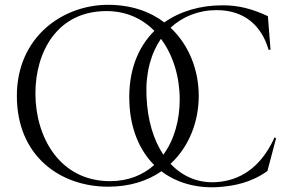

<svg xmlns="http://www.w3.org/2000/svg" viewBox="-20 -758 1196 797"><path d="M429 17C519 17 592 -7 650 -47C712 0 792 23 879 19C953 15 1024 -1 1090 -48L1126 -184L1120 -188C1061 -58 972 -8 878 -2C805 3 739 -24 688 -78C766 -150 805 -255 805 -360C805 -465 766 -570 688 -643C739 -690 805 -716 879 -716C994 -716 1066 -652 1095 -551L1103 -552L1092 -691C1027 -721 972 -736 904 -736C812 -736 729 -712 662 -665C603 -710 525 -738 428 -738C241 -738 50 -605 50 -360C50 -109 231 17 429 17ZM437 -6C227 -6 127 -190 127 -370C127 -541 216 -712 422 -712C505 -712 571 -680 621 -630C552 -562 512 -462 517 -334C521 -222 560 -133 620 -73C574 -32 513 -6 437 -6ZM588 -360C584 -457 607 -537 648 -597C700 -528 726 -436 726 -345C726 -261 704 -178 658 -116C618 -176 592 -258 588 -360Z"/></svg>

Font: Sinistre
Style: Regular
Weight: 400
Designer: Jules Durand
Foundry: Collletttivo
Version: Version 69.420;Glyphs 3.2 (3217)